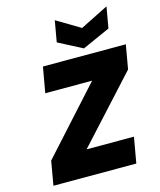

<svg xmlns="http://www.w3.org/2000/svg" viewBox="-136 -1051 959 1148"><g transform="rotate(-15 343.5 -477.0)"><path d="M611 -823 439 -746 291 -823 314 -954 460 -867 634 -954ZM298 -159H591L563 0H50L76 -149L436 -547H146L174 -705H687L661 -556Z"/></g></svg>

Font: Fz Poppins ExtBd
Style: Italic
Weight: 800
Italic angle: -10°
Designer: Ninad Kale (Devanagari), Jonny Pinhorn (Latin)
Foundry: Indian Type Foundry
Version: Vit hóa bi Vntype.Com & FontZin.Com